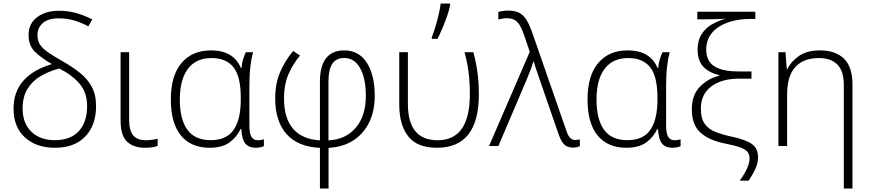

<svg xmlns="http://www.w3.org/2000/svg" viewBox="-20 -826 4925 1086"><path d="M313.5 -765.1Q365.2 -765.1 410.4 -752.4Q455.6 -739.7 502 -716.3L480 -676.8Q439 -698.7 398.9 -710.4Q358.9 -722.2 312 -722.2Q252.4 -722.2 222.2 -695.8Q191.9 -669.4 191.9 -627.4Q191.9 -595.7 206.8 -573.2Q221.7 -550.8 252.2 -529.8Q282.7 -508.8 330.1 -481.9Q386.2 -450.2 429.9 -415.8Q473.6 -381.3 498.5 -336.2Q523.4 -291 523.4 -226.6Q523.4 -117.7 462.4 -54Q401.4 9.8 290.5 9.8Q185.1 9.8 120.8 -48.8Q56.6 -107.4 56.6 -211.9Q56.6 -398.4 273.4 -463.4Q210.4 -500 176 -534.9Q141.6 -569.8 141.6 -627.9Q141.6 -692.4 189.9 -728.8Q238.3 -765.1 313.5 -765.1ZM315.4 -438.5Q256.8 -423.3 209.7 -395.5Q162.6 -367.7 135.3 -323Q107.9 -278.3 107.9 -211.9Q107.9 -128.9 157.2 -81.1Q206.5 -33.2 290.5 -33.2Q378.4 -33.2 425.5 -84Q472.7 -134.8 472.7 -226.6Q472.7 -302.7 430.2 -352.3Q387.7 -401.9 315.4 -438.5Z M710.4 -530.8V-148.9Q710.4 -86.9 733.9 -59.8Q757.3 -32.7 805.7 -32.7Q823.2 -32.7 841.3 -35.4Q859.4 -38.1 871.6 -41.5V-0.5Q843.8 9.8 800.3 9.8Q734.9 9.8 698.5 -24.9Q662.1 -59.6 662.1 -144V-530.8Z M1166 9.8Q1060.1 9.8 1003.2 -59.8Q946.3 -129.4 946.3 -263.7Q946.3 -397.5 1006.3 -469.2Q1066.4 -541 1173.8 -541Q1300.8 -541 1342.8 -440.9H1346.2Q1347.2 -464.4 1354.2 -487.8Q1361.3 -511.2 1370.1 -530.8H1411.1Q1401.9 -497.6 1396.2 -450Q1390.6 -402.3 1390.6 -339.8V-118.7Q1390.6 -69.8 1402.8 -51.3Q1415 -32.7 1438 -32.7Q1456.5 -32.7 1472.7 -38.1V0.5Q1465.3 4.4 1452.9 7.1Q1440.4 9.8 1427.7 9.8Q1386.7 9.8 1367.4 -14.4Q1348.1 -38.6 1344.7 -96.2H1340.8Q1320.8 -52.7 1279.5 -21.5Q1238.3 9.8 1166 9.8ZM1171.4 -33.2Q1262.2 -33.2 1302 -92.3Q1341.8 -151.4 1341.8 -259.3V-275.4Q1341.8 -391.6 1301.3 -444.6Q1260.7 -497.6 1175.8 -497.6Q1088.9 -497.6 1043 -436.8Q997.1 -376 997.1 -263.2Q997.1 -150.4 1040 -91.8Q1083 -33.2 1171.4 -33.2Z M1638.2 -537.6 1676.8 -511.7Q1635.3 -460.9 1610.8 -404.1Q1586.4 -347.2 1586.4 -270Q1586.4 -156.2 1638.4 -96.9Q1690.4 -37.6 1789.6 -32.2V-366.2Q1789.6 -450.7 1823.7 -495.8Q1857.9 -541 1926.8 -541Q2009.8 -541 2054.7 -471.4Q2099.6 -401.9 2099.6 -284.2Q2099.6 -196.3 2067.1 -131.6Q2034.7 -66.9 1976.1 -30.3Q1917.5 6.3 1838.4 10.3V240.2H1789.6V10.3Q1665 4.4 1600.8 -67.6Q1536.6 -139.6 1536.6 -270Q1536.6 -353.5 1564.5 -418.5Q1592.3 -483.4 1638.2 -537.6ZM1927.2 -498Q1880.4 -498 1859.1 -464.4Q1837.9 -430.7 1837.9 -367.2V-32.2Q1935.1 -36.6 1992.2 -103.5Q2049.3 -170.4 2049.3 -283.2Q2049.3 -383.3 2016.8 -440.7Q1984.4 -498 1927.2 -498Z M2451.2 9.8Q2339.8 9.8 2289.1 -54.7Q2238.3 -119.1 2238.3 -235.4V-530.8H2287.1V-238.8Q2287.1 -32.7 2455.1 -32.7Q2637.7 -32.7 2637.7 -293.5Q2637.7 -356.9 2630.6 -415Q2623.5 -473.1 2607.4 -530.8H2657.7Q2672.9 -473.1 2680.7 -416Q2688.5 -358.9 2688.5 -292Q2688.5 9.8 2451.2 9.8ZM2422.4 -606V-615.2Q2437.5 -653.3 2452.1 -707.3Q2466.8 -761.2 2472.7 -806.2H2525.9V-796.4Q2520.5 -769 2508.8 -734.9Q2497.1 -700.7 2482.4 -666.5Q2467.8 -632.3 2454.6 -606Z M2746.1 0 2976.6 -533.2 2943.8 -628.9Q2926.3 -680.7 2905.5 -701.9Q2884.8 -723.1 2847.2 -723.1Q2832 -723.1 2820.3 -720.7Q2808.6 -718.3 2798.8 -715.8V-758.3Q2810.1 -761.7 2823.7 -763.9Q2837.4 -766.1 2855 -766.1Q2892.1 -766.1 2916.5 -753.7Q2940.9 -741.2 2958.3 -712.9Q2975.6 -684.6 2992.2 -636.7L3184.6 -83.5Q3194.3 -55.7 3205.8 -44.9Q3217.3 -34.2 3232.9 -34.2Q3240.7 -34.2 3247.8 -35.4Q3254.9 -36.6 3259.8 -38.1V1Q3252 4.4 3242.7 6.6Q3233.4 8.8 3220.7 8.8Q3189.5 8.8 3171.9 -8.3Q3154.3 -25.4 3141.6 -61L3034.7 -369.6Q3024.9 -398.4 3015.1 -427Q3005.4 -455.6 2999.5 -478H2997.1Q2989.7 -453.6 2979.7 -427.5Q2969.7 -401.4 2959 -376L2798.8 0Z M3522.9 9.8Q3417 9.8 3360.1 -59.8Q3303.2 -129.4 3303.2 -263.7Q3303.2 -397.5 3363.3 -469.2Q3423.3 -541 3530.8 -541Q3657.7 -541 3699.7 -440.9H3703.1Q3704.1 -464.4 3711.2 -487.8Q3718.3 -511.2 3727.1 -530.8H3768.1Q3758.8 -497.6 3753.2 -450Q3747.6 -402.3 3747.6 -339.8V-118.7Q3747.6 -69.8 3759.8 -51.3Q3772 -32.7 3794.9 -32.7Q3813.5 -32.7 3829.6 -38.1V0.5Q3822.3 4.4 3809.8 7.1Q3797.4 9.8 3784.7 9.8Q3743.7 9.8 3724.4 -14.4Q3705.1 -38.6 3701.7 -96.2H3697.8Q3677.7 -52.7 3636.5 -21.5Q3595.2 9.8 3522.9 9.8ZM3528.3 -33.2Q3619.1 -33.2 3658.9 -92.3Q3698.7 -151.4 3698.7 -259.3V-275.4Q3698.7 -391.6 3658.2 -444.6Q3617.7 -497.6 3532.7 -497.6Q3445.8 -497.6 3399.9 -436.8Q3354 -376 3354 -263.2Q3354 -150.4 3397 -91.8Q3439.9 -33.2 3528.3 -33.2Z M3893.1 -208.5Q3893.1 -287.6 3938 -334.5Q3982.9 -381.3 4048.3 -397.9V-401.4Q3990.7 -414.1 3958.3 -448.7Q3925.8 -483.4 3925.8 -544.4Q3925.8 -596.2 3947.5 -631.1Q3969.2 -666 4005.6 -687.5Q4042 -709 4085 -720.2Q4060.5 -718.8 4033.4 -717.8Q4006.3 -716.8 3967.8 -716.8H3924.3V-759.8H4252.4V-718.8H4220.7Q4176.8 -718.8 4133.1 -709.2Q4089.4 -699.7 4053.5 -679Q4017.6 -658.2 3996.1 -625.2Q3974.6 -592.3 3974.6 -544.9Q3974.6 -481.9 4019.3 -451.9Q4064 -421.9 4158.2 -421.9H4230.5V-380.9H4157.2Q4062.5 -380.9 4003.4 -337.2Q3944.3 -293.5 3944.3 -210.9Q3944.3 -156.2 3965.8 -126Q3987.3 -95.7 4026.9 -79.8Q4066.4 -64 4121.1 -52.7Q4199.2 -35.6 4233.4 -11.2Q4267.6 13.2 4267.6 63Q4267.6 96.7 4252.2 129.9Q4236.8 163.1 4214.4 195.8H4164.1Q4219.7 118.7 4219.7 71.3Q4219.7 49.8 4209.5 35.2Q4199.2 20.5 4170.9 9.3Q4142.6 -2 4087.9 -12.7Q3994.1 -30.3 3943.6 -74.5Q3893.1 -118.7 3893.1 -208.5Z M4616.7 -541Q4706.1 -541 4753.9 -494.1Q4801.8 -447.3 4801.8 -347.2V240.2H4752.9V-344.2Q4752.9 -423.3 4716.8 -460.4Q4680.7 -497.6 4611.8 -497.6Q4524.4 -497.6 4478.3 -446.5Q4432.1 -395.5 4432.1 -292.5V0H4382.8V-530.8H4422.9L4430.2 -434.1H4433.1Q4454.1 -478.5 4499.5 -509.8Q4544.9 -541 4616.7 -541Z"/></svg>

Font: Open Sans Light
Style: Regular
Weight: 300
Designer: Monotype Design Team
Foundry: Monotype Imaging Inc.
Version: Version 3.000; ttfautohint (v1.8.4)